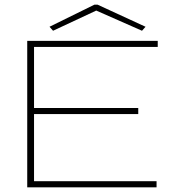

<svg xmlns="http://www.w3.org/2000/svg" viewBox="-20 -798 790 818"><path d="M96 0V-624H652V-598H125V-338H569V-312H125V-26H647V0ZM206 -667 191 -684 382 -778H396L600 -684L585 -667L390 -753Z"/></svg>

Font: Inconsolata ExtraExpanded ExtraLight
Style: Regular
Weight: 200
Width: 8
Monospace: yes
Designer: Raph Levien, Cyreal, Brenton Simpson
Foundry: Raph Levien, Cyreal, Google
Version: Version 3.100; ttfautohint (v1.8.4.7-5d5b)